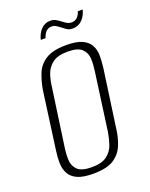

<svg xmlns="http://www.w3.org/2000/svg" viewBox="-121 -680 587 752"><g transform="rotate(-20 172.0 -303.5)"><path d="M137 7Q94 7 70.5 -4Q47 -15 37 -34Q27 -53 26.5 -77.5Q26 -102 30 -129L63 -371Q69 -405 81 -435Q93 -465 122.5 -484Q152 -503 209 -503Q251 -503 274.5 -492Q298 -481 308 -462Q318 -443 318 -420Q318 -397 315 -371L281 -129Q277 -93 264 -61.5Q251 -30 222 -11.5Q193 7 137 7ZM140 -19Q182 -19 203.5 -35.5Q225 -52 233.5 -77Q242 -102 246 -128L279 -368Q283 -395 282 -419.5Q281 -444 264 -460.5Q247 -477 205 -477Q163 -477 141.5 -460.5Q120 -444 111.5 -419.5Q103 -395 100 -368L66 -128Q62 -102 63 -77Q64 -52 81 -35.5Q98 -19 140 -19ZM256 -555Q244 -555 236 -559Q228 -563 216 -573Q209 -578 200 -584.5Q191 -591 179 -591Q167 -591 157.5 -583Q148 -575 142 -556H122Q128 -581 143.5 -597.5Q159 -614 182 -614Q195 -614 205.5 -608Q216 -602 226 -594Q235 -587 242.5 -583Q250 -579 260 -579Q272 -579 281.5 -586.5Q291 -594 297 -612H317Q311 -587 295 -571Q279 -555 256 -555Z"/></g></svg>

Font: Alumni Sans Thin ExtraLight
Style: Italic
Weight: 250
Italic angle: -8°
Version: Version 1.016